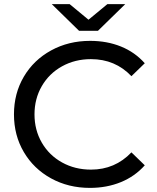

<svg xmlns="http://www.w3.org/2000/svg" viewBox="-20 -907 763 935"><path d="M48 -350Q48 -452 96 -533.5Q144 -615 229 -661.5Q314 -708 419 -708Q501 -708 569 -680.5Q637 -653 685 -599L620 -536Q541 -619 423 -619Q345 -619 282 -584Q219 -549 183.5 -487.5Q148 -426 148 -350Q148 -274 183.5 -212.5Q219 -151 282 -116Q345 -81 423 -81Q540 -81 620 -165L685 -102Q637 -48 568.5 -20Q500 8 418 8Q313 8 228.5 -38.5Q144 -85 96 -166.5Q48 -248 48 -350ZM590 -887 457 -757H365L232 -887H319L411 -811L503 -887Z"/></svg>

Font: Idrija
Style: Regular
Weight: 500
Designer: Julieta Ulanovsky
Foundry: Julieta Ulanovsky
Version: Version 7.200